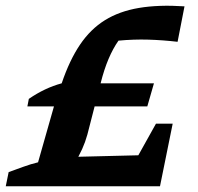

<svg xmlns="http://www.w3.org/2000/svg" viewBox="-45 -646 688 666"><path d="M50 -277 55 -303Q110 -341 169 -357Q196 -437 232.5 -491Q269 -545 319 -576Q369 -607 437 -618.5Q505 -630 595 -624L571 -501Q520 -507 469.5 -508.5Q419 -510 366 -505Q347 -478 331.5 -441.5Q316 -405 304 -357H489L466 -277ZM-25 0 -15 -49Q10 -58 36 -67.5Q62 -77 87 -83L153 -315H293L258 -179Q244 -128 214 -81Q184 -34 142 0ZM115 0 135 -100 501 -109 480 0ZM375 0 496 -217H554L510 0Z"/></svg>

Font: Piazzolla Thin ExtraBold
Style: Italic
Weight: 800
Italic angle: -11.3°
Version: Version 2.005